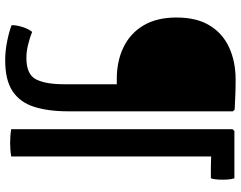

<svg xmlns="http://www.w3.org/2000/svg" viewBox="-110 -618 882 702"><g transform="rotate(90 331.0 -267.0)"><path d="M288 -59.5V-253H268.5Q203.5 -253 152.8 -277.5Q102 -302 73 -350.5Q44 -399 44 -471.5Q44 -545.5 73.5 -593.2Q103 -641 154.5 -664.2Q206 -687.5 271.5 -687.5Q302 -687.5 325.5 -686.5Q349 -685.5 380.5 -684L387 -677.5V-75.5Q387 -2 370.5 49.5Q354 101 313.5 128Q273 155 200.5 155Q165 155 129 147.5Q93 140 72 131.5Q71.5 115 78.5 92.5Q85.5 70 96.5 56.5Q116 64.5 142 71Q168 77.5 191.5 77.5Q252 77.5 270 42.5Q288 7.5 288 -59.5ZM452.5 -676.5 459 -683H632Q635.5 -673 636.5 -656.5Q637.5 -640 636.5 -623.2Q635.5 -606.5 632 -597H591Q581 -597 571 -597.5Q561 -598 552 -598V133Q540.5 135 527.5 136Q514.5 137 502 137Q491 137 477.2 136Q463.5 135 452.5 133Z"/></g></svg>

Font: Signika Negative SC
Style: Regular
Weight: 400
Designer: Anna Giedryś
Foundry: Anna Giedryś
Version: Version 2.000; ttfautohint (v1.8.3) -l 8 -r 50 -G 200 -x 9 -